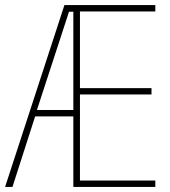

<svg xmlns="http://www.w3.org/2000/svg" viewBox="-20 -734 668 754"><path d="M590 0H268V-277H118L29 0H0L233 -714H590V-689H294V-388H575V-363H294V-25H590ZM125 -302H268V-688H251Z"/></svg>

Font: Noto Sans Devanagari UI Condensed Thin
Style: Regular
Weight: 100
Width: 3
Designer: Jelle Bosma - Monotype Design Team
Foundry: Monotype Imaging Inc.
Version: Version 2.004; ttfautohint (v1.8.4.7-5d5b)